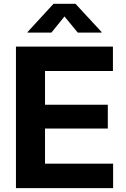

<svg xmlns="http://www.w3.org/2000/svg" viewBox="-20 -967 647 987"><path d="M62 0V-727.5H560.5V-602.1H211.4V-428.7H534.2V-306.2H211.4V-125.5H561.5V0ZM244.1 -799.3H121.6V-802.2L254.9 -947.3H368.2L502.4 -802.2V-799.3H379.9L311.5 -882.3Z"/></svg>

Font: Inter 20pt
Style: Bold
Weight: 700
Version: Version 4.001;git-66647c0bb